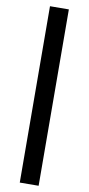

<svg xmlns="http://www.w3.org/2000/svg" viewBox="-71 -793 414 897"><g transform="rotate(-5 135.5 -344.5)"><path d="M73 71 -13.5 48.5 199 -760 285.5 -737.5Z"/></g></svg>

Font: Nunito Sans 12pt ExtraLight Condensed
Style: Regular
Weight: 200
Width: 3
Version: Version 3.101;gftools[0.9.27]